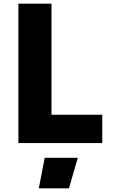

<svg xmlns="http://www.w3.org/2000/svg" viewBox="-20 -778 616 1044"><path d="M80 0ZM536 -154V0H80V-758H260V-154ZM223 80H403L355 246H191Z"/></svg>

Font: Biryani Black
Style: Regular
Weight: 900
Designer: Dan Reynolds and Mathieu Reguer
Foundry: Dan Reynolds and Mathieu Reguer
Version: Version 1.004; ttfautohint (v1.1) -l 5 -r 5 -G 72 -x 0 -D la